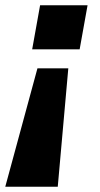

<svg xmlns="http://www.w3.org/2000/svg" viewBox="-25 -548 378 728"><path d="M97 -361H277L307 -528H127ZM-5 160H194L234 -289H117Z"/></svg>

Font: Archivo Black
Style: Italic
Weight: 900
Italic angle: -10°
Designer: Hector Gatti
Foundry: Omnibus-Type
Version: Version 2.001